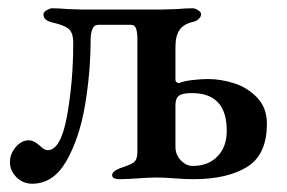

<svg xmlns="http://www.w3.org/2000/svg" viewBox="-20 -430 693 464"><path d="M4 -38Q4 -58 18 -74.5Q32 -91 50 -91Q61 -91 75 -79Q87 -67 95 -67Q127 -67 142 -150Q157 -233 157 -326Q157 -352 145 -361Q133 -370 105 -376Q97 -378 91 -382.5Q85 -387 85 -395Q85 -401 93 -405.5Q101 -410 106 -410Q121 -410 145 -408L178 -407H371L407 -408Q429 -410 446 -410Q451 -410 458.5 -405.5Q466 -401 466 -396Q466 -390 461 -385Q456 -380 450 -378Q425 -373 414.5 -358.5Q404 -344 404 -317V-237Q404 -233 408 -230.5Q412 -228 415 -230Q424 -234 444.5 -236.5Q465 -239 483 -239Q514 -239 546.5 -228.5Q579 -218 602 -193.5Q625 -169 625 -131Q625 -56 577 -26.5Q529 3 448 3Q427 3 401 1Q377 -1 358 -1Q342 -1 314 1Q286 3 269 3Q251 3 251 -7Q251 -16 271 -24Q294 -31 303 -37.5Q312 -44 312 -62V-336Q312 -351 309 -360.5Q306 -370 296 -370H218Q207 -370 203 -359Q199 -348 199 -335Q199 -256 185.5 -176Q172 -96 140.5 -41Q109 14 58 14Q35 14 19.5 -2Q4 -18 4 -38ZM528 -114Q528 -205 444 -205Q421 -205 413 -199Q404 -193 404 -176V-75Q404 -56 417 -42.5Q430 -29 446 -29Q483 -29 505.5 -52Q528 -75 528 -114Z"/></svg>

Font: EB Garamond Medium
Style: Regular
Weight: 500
Designer: Georg Duffner and Octavio Pardo
Foundry: Georg Duffner
Version: Version 1.000